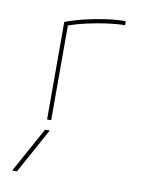

<svg xmlns="http://www.w3.org/2000/svg" viewBox="-89 -591 678 921"><g transform="rotate(10 250.0 -130.0)"><path d="M59 270H36L157 50H180ZM158 -475Q203 -492 254 -504Q305 -516 355.5 -523Q406 -530 448 -530V-510Q409 -510 361.5 -503.5Q314 -497 265 -486Q216 -475 172 -459L178 -470V0H158Z"/></g></svg>

Font: M PLUS Code Latin Thin
Style: Regular
Weight: 250
Designer: Coji Morishita
Foundry: UNDERFOREST DESIGN
Version: Version 1.002; ttfautohint (v1.8.3)